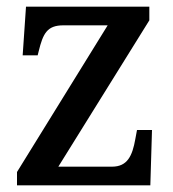

<svg xmlns="http://www.w3.org/2000/svg" viewBox="-20 -556 519 576"><path d="M31 0H431L436 -166H391L386 -139C377 -88 362 -56 316 -56H155L428 -495V-536H58L48 -390H93L96 -402C109 -455 121 -480 170 -480H303L31 -40Z"/></svg>

Font: Noto Serif Devanagari SemiCondensed Medium
Style: Regular
Weight: 500
Width: 4
Designer: Universal Thirst, Indian Type Foundry and the Monotype Design Team
Foundry: Monotype Imaging Inc.
Version: Version 2.004